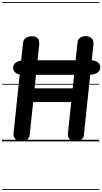

<svg xmlns="http://www.w3.org/2000/svg" viewBox="-25 -1349 977 1832"><path d="M180.5 0Q144 0 122.2 -21.8Q100.5 -43.5 104 -75.5L195 -940.5Q198.5 -973.5 224.2 -988.8Q250 -1004 281 -1004Q315 -1004 334 -983.5Q353 -963 349 -922L258.5 -62.5Q256 -39 238.2 -19.5Q220.5 0 180.5 0ZM196 -635Q151 -635 125.5 -653.2Q100 -671.5 100 -702.5Q100 -735 130.5 -754.5Q161 -774 212.5 -774H836Q881 -774 906.5 -755.8Q932 -737.5 932 -706.5Q932 -673.5 901.8 -654.2Q871.5 -635 819.5 -635ZM697 0Q659 0 639.2 -21Q619.5 -42 623 -75.5L715 -947Q717.5 -972 738.5 -988Q759.5 -1004 791.5 -1004Q827.5 -1004 849 -983.5Q870.5 -963 866.5 -926L775 -57Q772.5 -34 751.5 -17Q730.5 0 697 0ZM183 -375 204 -506H791.5L770.5 -375ZM180.5 0Q144 0 122.2 -21.8Q100.5 -43.5 104 -75.5L195 -940.5Q198.5 -973.5 224.2 -988.8Q250 -1004 281 -1004Q315 -1004 334 -983.5Q353 -963 349 -922L258.5 -62.5Q256 -39 238.2 -19.5Q220.5 0 180.5 0ZM196 -635Q151 -635 125.5 -653.2Q100 -671.5 100 -702.5Q100 -735 130.5 -754.5Q161 -774 212.5 -774H836Q881 -774 906.5 -755.8Q932 -737.5 932 -706.5Q932 -673.5 901.8 -654.2Q871.5 -635 819.5 -635ZM697 0Q659 0 639.2 -21Q619.5 -42 623 -75.5L715 -947Q717.5 -972 738.5 -988Q759.5 -1004 791.5 -1004Q827.5 -1004 849 -983.5Q870.5 -963 866.5 -926L775 -57Q772.5 -34 751.5 -17Q730.5 0 697 0ZM183 -375 204 -506H791.5L770.5 -375ZM-5 455H922V463H-5ZM-5 -16H922V0H-5ZM-5 -549H922V-541H-5ZM-5 -1329H922V-1321H-5Z"/></svg>

Font: Edu SA Dotted Guide
Style: Regular
Weight: 400
Designer: Tina and Corey Anderson, Eben Sorkin, Mirko Velimirovic
Foundry: Google for Education
Version: Version 2.000